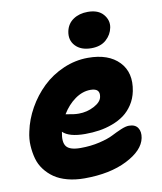

<svg xmlns="http://www.w3.org/2000/svg" viewBox="-92 -855 841 996"><g transform="rotate(-10 328.5 -357.0)"><path d="M424.8 -591.8Q370.1 -591.8 341.3 -622.6Q312.5 -653.3 321.8 -699.2Q330.1 -738.3 361.6 -759.5Q393.1 -780.8 438 -780.8Q493.2 -780.8 519.8 -749.3Q546.4 -717.8 539.1 -680.2Q532.2 -644 503.2 -617.9Q474.1 -591.8 424.8 -591.8ZM272.9 66.9Q223.6 66.9 182.9 55.9Q142.1 44.9 114 25.4Q85.9 5.9 65.7 -21Q45.4 -47.9 36.6 -80.1Q27.8 -112.3 25.6 -148.4Q23.4 -184.6 32.2 -222.2Q44.9 -284.2 77.6 -342.3Q110.4 -400.4 157.5 -445.8Q204.6 -491.2 267.6 -518.6Q330.6 -545.9 397.9 -545.9Q505.4 -545.9 560.8 -488.3Q616.2 -430.7 597.2 -335Q589.4 -296.4 569.3 -265.9Q549.3 -235.4 522.5 -215.6Q495.6 -195.8 460.7 -182.9Q425.8 -169.9 390.4 -164.6Q355 -159.2 315.9 -159.2Q231 -159.2 198.2 -191.9V-189.9Q187.5 -137.2 205.6 -114.5Q223.6 -91.8 279.8 -91.8Q333.5 -91.8 379.9 -102.8Q426.3 -113.8 451.7 -127Q477.1 -140.1 502.9 -151.1Q528.8 -162.1 545.9 -162.1Q578.6 -162.1 592.5 -141.4Q606.4 -120.6 600.1 -87.9Q587.4 -24.4 497.1 21.2Q406.7 66.9 272.9 66.9ZM381.8 -379.9Q339.4 -379.9 300 -351.8Q260.7 -323.7 232.9 -277.8Q237.8 -277.3 249.3 -274.9Q260.7 -272.5 273.9 -270.8Q287.1 -269 301.8 -269Q344.7 -269 382.3 -288.8Q419.9 -308.6 424.8 -335Q434.1 -379.9 381.8 -379.9Z"/></g></svg>

Font: Shantell Sans Irregular Bouncy
Style: Italic
Weight: 800
Italic angle: -11.31°
Designer: Stephen Nixon, Anya Danilova, Shantell Martin
Foundry: Arrow Type
Version: Version 1.006;[9816181b4]